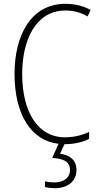

<svg xmlns="http://www.w3.org/2000/svg" viewBox="-20 -744 520 1004"><path d="M380 143C380 97 349 67 294 60L317 10H318C369 10 414 -1 446 -18V-54C416 -40 373 -26 320 -26C178 -26 96 -158 96 -358C96 -533 166 -689 322 -689C359 -689 400 -681 438 -658L454 -692C413 -714 370 -724 322 -724C140 -724 56 -556 56 -358C56 -147 141 -9 286 8L253 82C310 85 346 100 346 144C346 187 312 210 264 210C248 210 230 208 215 204V234C230 238 248 240 266 240C336 240 380 203 380 143Z"/></svg>

Font: Noto Sans Ethiopic Condensed ExtraLight
Style: Regular
Weight: 200
Width: 3
Designer: Monotype Design Team
Foundry: Monotype Imaging Inc.
Version: Version 2.102